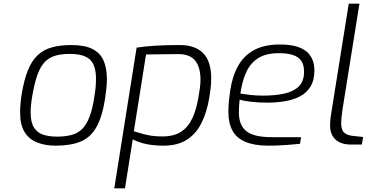

<svg xmlns="http://www.w3.org/2000/svg" viewBox="-20 -783 1999 1040"><path d="M281 6Q224 6 180.5 -11.5Q137 -29 113 -68Q89 -107 89 -173Q89 -197 91 -220.5Q93 -244 97 -270Q110 -350 131 -402Q152 -454 184 -484Q216 -514 261 -526.5Q306 -539 367 -539Q438 -539 480 -518Q522 -497 540.5 -456Q559 -415 559 -354Q559 -330 556 -303.5Q553 -277 549 -248Q534 -151 502.5 -95Q471 -39 417.5 -16.5Q364 6 281 6ZM289 -43Q332 -43 365.5 -51.5Q399 -60 423 -82.5Q447 -105 464 -148Q481 -191 491 -259Q496 -288 498 -311.5Q500 -335 500 -355Q500 -429 467.5 -460Q435 -491 358 -491Q312 -491 278.5 -481Q245 -471 221.5 -446Q198 -421 182 -375.5Q166 -330 154 -259Q150 -235 148 -214Q146 -193 146 -175Q146 -120 164.5 -91.5Q183 -63 215 -53Q247 -43 289 -43Z M599 237 720 -525Q764 -532 821.5 -535.5Q879 -539 954 -539Q1037 -539 1080.5 -495Q1124 -451 1124 -358Q1124 -333 1121 -306Q1118 -279 1114 -256Q1101 -176 1071.5 -117Q1042 -58 992 -26Q942 6 865 6Q818 6 778 -1.5Q738 -9 699 -28L657 237ZM861 -44Q923 -44 962 -70Q1001 -96 1023.5 -146Q1046 -196 1057 -269Q1060 -287 1063 -308.5Q1066 -330 1066 -351Q1066 -420 1036.5 -455.5Q1007 -491 942 -490L771 -488L705 -72Q737 -62 760 -56Q783 -50 806 -47Q829 -44 861 -44Z M1435 6Q1358 6 1309.5 -14.5Q1261 -35 1239 -76Q1217 -117 1217 -177Q1217 -208 1220 -237Q1223 -266 1227 -293Q1239 -372 1270.5 -427.5Q1302 -483 1357.5 -512.5Q1413 -542 1496 -542Q1539 -542 1573 -534.5Q1607 -527 1631.5 -510.5Q1656 -494 1669.5 -466.5Q1683 -439 1683 -400Q1683 -348 1661.5 -313.5Q1640 -279 1604 -260.5Q1568 -242 1522 -234.5Q1476 -227 1428 -227Q1378 -227 1338 -232Q1298 -237 1278 -243Q1276 -226 1275 -208.5Q1274 -191 1274 -174Q1274 -104 1315 -72Q1356 -40 1452 -40H1611L1605 -4Q1576 -1 1529.5 2.5Q1483 6 1435 6ZM1404 -265Q1470 -265 1520 -276Q1570 -287 1598.5 -315Q1627 -343 1627 -394Q1627 -449 1593.5 -472Q1560 -495 1492 -495Q1422 -495 1380 -469Q1338 -443 1315 -394.5Q1292 -346 1282 -276Q1306 -272 1338.5 -268.5Q1371 -265 1404 -265Z M1882 0Q1827 0 1797.5 -27Q1768 -54 1768 -103Q1768 -124 1770.5 -144Q1773 -164 1776 -181L1869 -763H1927L1836 -195Q1835 -186 1833 -172Q1831 -158 1829.5 -144Q1828 -130 1828 -115Q1828 -79 1844.5 -64.5Q1861 -50 1890 -47L1947 -41L1940 0Z"/></svg>

Font: Exo Thin Light
Style: Italic
Weight: 300
Italic angle: -9°
Version: Version 2.000